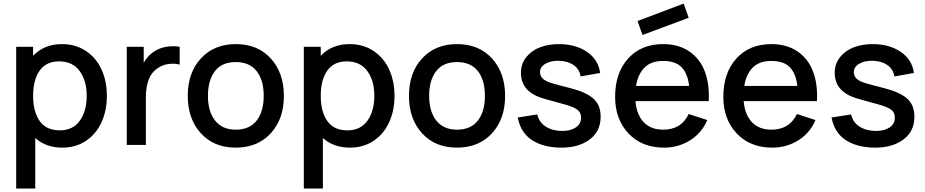

<svg xmlns="http://www.w3.org/2000/svg" viewBox="-20 -831 5305 1101"><path d="M335.4 -578.1Q413.1 -578.1 471.9 -539.3Q530.8 -500.5 561.8 -433.3Q592.8 -366.2 592.8 -281.2Q592.8 -196.8 562 -129.6Q531.2 -62.5 472.9 -23.4Q414.6 15.6 337.4 15.6Q243.2 15.6 182.1 -39.6V250H72.8V-562.5H169.9V-511.2Q233.9 -578.1 335.4 -578.1ZM322.8 -83.5Q397.9 -83.5 437.5 -138.7Q477.1 -193.8 477.1 -281.2Q477.1 -368.7 436.8 -423.8Q396.5 -479 318.8 -479Q244.6 -479 207.3 -426Q169.9 -373 169.9 -281.2Q169.9 -189.9 207.8 -136.7Q245.6 -83.5 322.8 -83.5Z M856 -530.3Q886.7 -553.7 929 -561.8Q971.2 -569.8 1010.3 -562.5V-460.4Q984.4 -468.3 949.5 -464.4Q914.6 -460.4 888.7 -442.9Q849.6 -418.5 833 -375.7Q816.4 -333 816.4 -271V0H707V-562.5H804.2V-470.7Q824.7 -507.8 856 -530.3Z M1332 15.6Q1206.5 15.6 1131.6 -66.9Q1056.6 -149.4 1056.6 -281.2Q1056.6 -414.6 1132.3 -496.3Q1208 -578.1 1332 -578.1Q1458 -578.1 1533 -495.6Q1607.9 -413.1 1607.9 -281.2Q1607.9 -148.4 1532.5 -66.4Q1457 15.6 1332 15.6ZM1492.2 -281.2Q1492.2 -372.1 1451.4 -423.6Q1410.6 -475.1 1332 -475.1Q1252.4 -475.1 1212.4 -422.9Q1172.4 -370.6 1172.4 -281.2Q1172.4 -191.4 1213.6 -139.4Q1254.9 -87.4 1332 -87.4Q1411.1 -87.4 1451.7 -139.6Q1492.2 -191.9 1492.2 -281.2Z M1984.9 -578.1Q2062.5 -578.1 2121.3 -539.3Q2180.2 -500.5 2211.2 -433.3Q2242.2 -366.2 2242.2 -281.2Q2242.2 -196.8 2211.4 -129.6Q2180.7 -62.5 2122.3 -23.4Q2064 15.6 1986.8 15.6Q1892.6 15.6 1831.5 -39.6V250H1722.2V-562.5H1819.3V-511.2Q1883.3 -578.1 1984.9 -578.1ZM1972.2 -83.5Q2047.4 -83.5 2086.9 -138.7Q2126.5 -193.8 2126.5 -281.2Q2126.5 -368.7 2086.2 -423.8Q2045.9 -479 1968.3 -479Q1894 -479 1856.7 -426Q1819.3 -373 1819.3 -281.2Q1819.3 -189.9 1857.2 -136.7Q1895 -83.5 1972.2 -83.5Z M2600.6 15.6Q2475.1 15.6 2400.1 -66.9Q2325.2 -149.4 2325.2 -281.2Q2325.2 -414.6 2400.9 -496.3Q2476.6 -578.1 2600.6 -578.1Q2726.6 -578.1 2801.5 -495.6Q2876.5 -413.1 2876.5 -281.2Q2876.5 -148.4 2801 -66.4Q2725.6 15.6 2600.6 15.6ZM2760.7 -281.2Q2760.7 -372.1 2720 -423.6Q2679.2 -475.1 2600.6 -475.1Q2521 -475.1 2481 -422.9Q2440.9 -370.6 2440.9 -281.2Q2440.9 -191.4 2482.2 -139.4Q2523.4 -87.4 2600.6 -87.4Q2679.7 -87.4 2720.2 -139.6Q2760.7 -191.9 2760.7 -281.2Z M3421.4 -412.6 3309.6 -392.6Q3302.7 -434.6 3269.5 -457.8Q3236.3 -481 3187 -482.4Q3139.6 -483.9 3108.2 -465.8Q3076.7 -447.8 3076.7 -417.5Q3076.7 -393.6 3094.5 -378.2Q3112.3 -362.8 3148.4 -353Q3185.5 -341.8 3252.4 -325.2Q3340.3 -302.7 3382.3 -265.9Q3424.3 -229 3424.3 -161.6Q3424.3 -78.1 3361.6 -31.2Q3298.8 15.6 3200.2 15.6Q3097.7 15.6 3031.5 -27.1Q2965.3 -69.8 2949.2 -157.2L3061 -174.8Q3071.8 -128.4 3110.8 -104.2Q3149.9 -80.1 3204.6 -80.1Q3251.5 -80.1 3281.7 -100.1Q3312 -120.1 3312 -156.2Q3312 -186.5 3291 -201.9Q3270 -217.3 3225.6 -230L3098.1 -265.6Q2967.3 -302.7 2967.3 -413.6Q2967.3 -465.8 2998.5 -504.2Q3029.8 -542.5 3078.1 -560.3Q3126.5 -578.1 3184.6 -578.1Q3279.8 -578.1 3345.5 -533.9Q3411.1 -489.7 3421.4 -412.6Z M3929.2 -729 3664.6 -630.4 3635.7 -710.4 3900.4 -810.5ZM3624 -251Q3630.4 -173.8 3671.1 -130.6Q3711.9 -87.4 3782.7 -87.4Q3886.7 -87.4 3929.2 -177.2L4035.6 -142.6Q4004.4 -68.4 3937.3 -26.4Q3870.1 15.6 3788.6 15.6Q3660.6 15.6 3584 -65.7Q3507.3 -147 3507.3 -275.9Q3507.3 -412.6 3582 -495.4Q3656.7 -578.1 3782.7 -578.1Q3871.1 -578.1 3932.6 -536.1Q3994.1 -494.1 4021.7 -420.9Q4049.3 -347.7 4043.9 -251ZM3782.7 -481.4Q3714.8 -481.9 3676.5 -444.1Q3638.2 -406.2 3627.4 -338.4H3931.6Q3923.8 -409.2 3888.4 -445.6Q3853 -481.9 3782.7 -481.4Z M4244.6 -251Q4251 -173.8 4291.7 -130.6Q4332.5 -87.4 4403.3 -87.4Q4507.3 -87.4 4549.8 -177.2L4656.2 -142.6Q4625 -68.4 4557.9 -26.4Q4490.7 15.6 4409.2 15.6Q4281.2 15.6 4204.6 -65.7Q4127.9 -147 4127.9 -275.9Q4127.9 -412.6 4202.6 -495.4Q4277.3 -578.1 4403.3 -578.1Q4491.7 -578.1 4553.2 -536.1Q4614.7 -494.1 4642.3 -420.9Q4669.9 -347.7 4664.6 -251ZM4403.3 -481.4Q4335.4 -481.9 4297.1 -444.1Q4258.8 -406.2 4248 -338.4H4552.2Q4544.4 -409.2 4509 -445.6Q4473.6 -481.9 4403.3 -481.4Z M5220.7 -412.6 5108.9 -392.6Q5102.1 -434.6 5068.8 -457.8Q5035.6 -481 4986.3 -482.4Q4939 -483.9 4907.5 -465.8Q4876 -447.8 4876 -417.5Q4876 -393.6 4893.8 -378.2Q4911.6 -362.8 4947.8 -353Q4984.9 -341.8 5051.8 -325.2Q5139.6 -302.7 5181.6 -265.9Q5223.6 -229 5223.6 -161.6Q5223.6 -78.1 5160.9 -31.2Q5098.1 15.6 4999.5 15.6Q4897 15.6 4830.8 -27.1Q4764.6 -69.8 4748.5 -157.2L4860.4 -174.8Q4871.1 -128.4 4910.2 -104.2Q4949.2 -80.1 5003.9 -80.1Q5050.8 -80.1 5081.1 -100.1Q5111.3 -120.1 5111.3 -156.2Q5111.3 -186.5 5090.3 -201.9Q5069.3 -217.3 5024.9 -230L4897.5 -265.6Q4766.6 -302.7 4766.6 -413.6Q4766.6 -465.8 4797.9 -504.2Q4829.1 -542.5 4877.4 -560.3Q4925.8 -578.1 4983.9 -578.1Q5079.1 -578.1 5144.8 -533.9Q5210.4 -489.7 5220.7 -412.6Z"/></svg>

Font: Manrope3 Semibold
Style: Regular
Weight: 600
Width: 4
Designer: Mikhail Sharanda
Foundry: Mikhail Sharanda
Version: Version 3.000;PS 003.000;hotconv 1.0.88;makeotf.lib2.5.64775